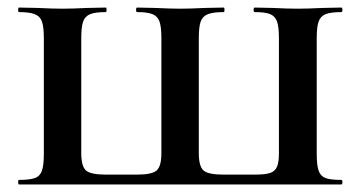

<svg xmlns="http://www.w3.org/2000/svg" viewBox="-20 -488 953 508"><path d="M30 -12Q59 -12 72.5 -17Q86 -22 91 -36.5Q96 -51 96 -81V-387Q96 -417 91 -431Q86 -445 72 -450.5Q58 -456 30 -456Q28 -456 28 -462Q28 -468 30 -468L80 -467Q120 -465 145 -465Q170 -465 212 -467L260 -468Q262 -468 262 -462Q262 -456 260 -456Q232 -456 218.5 -450.5Q205 -445 200 -431Q195 -417 195 -387V-83Q195 -48 207.5 -37Q220 -26 260 -26H343Q382 -26 394.5 -37Q407 -48 407 -83V-387Q407 -417 402 -431Q397 -445 383.5 -450.5Q370 -456 343 -456Q340 -456 340 -462Q340 -468 343 -468L390 -467Q432 -465 457 -465Q482 -465 522 -467L572 -468Q574 -468 574 -462Q574 -456 572 -456Q544 -456 530 -450.5Q516 -445 511 -431Q506 -417 506 -387V-83Q506 -48 518.5 -37Q531 -26 571 -26H654Q682 -26 695 -30.5Q708 -35 713 -47Q718 -59 718 -83V-387Q718 -417 713 -431Q708 -445 695 -450.5Q682 -456 654 -456Q651 -456 651 -462Q651 -468 654 -468L701 -467Q743 -465 768 -465Q792 -465 834 -467L883 -468Q886 -468 886 -462Q886 -456 883 -456Q855 -456 841.5 -450.5Q828 -445 823 -431Q818 -417 818 -387V-81Q818 -51 823 -36.5Q828 -22 841 -17Q854 -12 883 -12Q886 -12 886 -6Q886 0 883 0H30Q28 0 28 -6Q28 -12 30 -12Z"/></svg>

Font: Cormorant Unicase
Style: Bold
Weight: 700
Designer: Christian Thalmann (Catharsis Fonts)
Foundry: Catharsis Fonts
Version: Version 4.000